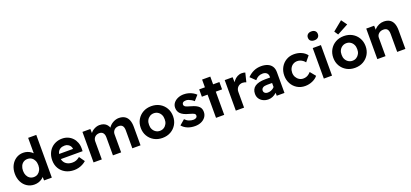

<svg xmlns="http://www.w3.org/2000/svg" viewBox="41 -1956 6691 3126"><g transform="rotate(-20 3386.0 -393.5)"><path d="M279 10Q210 10 154.5 -25Q99 -60 67.5 -122.5Q36 -185 36 -264Q36 -344 67.5 -406Q99 -468 154 -504Q209 -540 279 -540Q316 -540 350.5 -528.5Q385 -517 412 -497Q439 -477 456 -452.5Q473 -428 476 -402L440 -395V-740H581V0H447L441 -122L469 -118Q468 -94 452 -71Q436 -48 409.5 -29.5Q383 -11 349.5 -0.5Q316 10 279 10ZM310 -108Q351 -108 380.5 -128Q410 -148 427 -183Q444 -218 444 -264Q444 -311 427 -346.5Q410 -382 380.5 -401.5Q351 -421 310 -421Q271 -421 241 -401.5Q211 -382 194.5 -346.5Q178 -311 178 -264Q178 -218 194.5 -183Q211 -148 241 -128Q271 -108 310 -108Z M969 10Q883 10 818.5 -25Q754 -60 718.5 -121Q683 -182 683 -260Q683 -322 703 -373.5Q723 -425 759 -462Q795 -499 844.5 -519.5Q894 -540 953 -540Q1007 -540 1052.5 -520.5Q1098 -501 1131.5 -465.5Q1165 -430 1183 -382Q1201 -334 1200 -277L1199 -233H774L751 -321H1082L1065 -303V-324Q1063 -352 1047.5 -373Q1032 -394 1008 -406.5Q984 -419 955 -419Q910 -419 879.5 -401.5Q849 -384 833.5 -351.5Q818 -319 818 -271Q818 -224 838 -188.5Q858 -153 895.5 -134Q933 -115 984 -115Q1019 -115 1048 -126Q1077 -137 1111 -164L1178 -69Q1150 -44 1115 -26Q1080 -8 1043 1Q1006 10 969 10Z M1304 0V-529H1441L1444 -428L1423 -422Q1433 -448 1451.5 -469.5Q1470 -491 1494 -506Q1518 -521 1545.5 -530Q1573 -539 1600 -539Q1642 -539 1674.5 -526Q1707 -513 1730 -485Q1753 -457 1765 -412L1744 -416L1751 -431Q1764 -454 1784 -474Q1804 -494 1829 -508.5Q1854 -523 1881 -531Q1908 -539 1934 -539Q1996 -539 2036.5 -514Q2077 -489 2097.5 -440.5Q2118 -392 2118 -320V0H1976V-310Q1976 -364 1954.5 -390Q1933 -416 1889 -416Q1866 -416 1846 -408.5Q1826 -401 1812 -387Q1798 -373 1790 -355Q1782 -337 1782 -315V0H1640V-312Q1640 -362 1617.5 -389Q1595 -416 1553 -416Q1531 -416 1511 -408.5Q1491 -401 1477 -387.5Q1463 -374 1455 -355.5Q1447 -337 1447 -315V0Z M2498 10Q2417 10 2354 -25.5Q2291 -61 2254.5 -123Q2218 -185 2218 -264Q2218 -344 2254.5 -406.5Q2291 -469 2354 -504.5Q2417 -540 2498 -540Q2579 -540 2642 -504.5Q2705 -469 2741.5 -406.5Q2778 -344 2778 -264Q2778 -185 2741.5 -123Q2705 -61 2642 -25.5Q2579 10 2498 10ZM2498 -113Q2537 -113 2568 -133Q2599 -153 2616.5 -187Q2634 -221 2633 -264Q2634 -309 2616.5 -343.5Q2599 -378 2568 -397.5Q2537 -417 2498 -417Q2459 -417 2427.5 -397Q2396 -377 2378.5 -343Q2361 -309 2362 -264Q2361 -221 2378.5 -187Q2396 -153 2427.5 -133Q2459 -113 2498 -113Z M3063 10Q2990 10 2932.5 -14Q2875 -38 2839 -82L2928 -158Q2959 -125 2996.5 -110.5Q3034 -96 3073 -96Q3087 -96 3099 -99.5Q3111 -103 3120 -109.5Q3129 -116 3133.5 -125Q3138 -134 3138 -146Q3138 -168 3120 -180Q3112 -186 3090.5 -193.5Q3069 -201 3036 -210Q2985 -223 2950 -240.5Q2915 -258 2893 -281Q2875 -300 2865.5 -325Q2856 -350 2856 -380Q2856 -428 2884 -464Q2912 -500 2958.5 -520Q3005 -540 3060 -540Q3101 -540 3139.5 -530Q3178 -520 3211.5 -501.5Q3245 -483 3270 -458L3194 -373Q3176 -391 3153 -404.5Q3130 -418 3107 -426.5Q3084 -435 3065 -435Q3048 -435 3034.5 -432Q3021 -429 3012 -422.5Q3003 -416 2998.5 -407Q2994 -398 2994 -387Q2994 -376 2999.5 -366.5Q3005 -357 3015 -349Q3025 -343 3047.5 -335Q3070 -327 3106 -317Q3154 -304 3187 -288Q3220 -272 3240 -251Q3258 -233 3265.5 -209.5Q3273 -186 3273 -159Q3273 -110 3245.5 -71.5Q3218 -33 3170.5 -11.5Q3123 10 3063 10Z M3426 0V-663H3568V0ZM3327 -402V-529H3677V-402Z M3769 0V-529H3906L3911 -359L3887 -395Q3900 -435 3926.5 -468Q3953 -501 3989.5 -520.5Q4026 -540 4066 -540Q4084 -540 4099.5 -537.5Q4115 -535 4126 -530L4088 -375Q4077 -380 4059.5 -384.5Q4042 -389 4024 -389Q4001 -389 3980.5 -380.5Q3960 -372 3944.5 -356.5Q3929 -341 3920.5 -320Q3912 -299 3912 -273V0Z M4478 0V-331Q4478 -373 4452.5 -395.5Q4427 -418 4384 -418Q4343 -418 4311 -402Q4279 -386 4251 -352L4164 -436Q4212 -486 4271.5 -513Q4331 -540 4401 -540Q4465 -540 4512.5 -520Q4560 -500 4586 -460Q4612 -420 4612 -359V0ZM4333 10Q4283 10 4242.5 -10Q4202 -30 4178.5 -65.5Q4155 -101 4155 -149Q4155 -190 4170 -221.5Q4185 -253 4214.5 -273.5Q4244 -294 4288.5 -305Q4333 -316 4392 -316H4548L4539 -221H4390Q4366 -221 4347.5 -217Q4329 -213 4316.5 -204Q4304 -195 4297.5 -183Q4291 -171 4291 -155Q4291 -138 4300 -125Q4309 -112 4324.5 -105Q4340 -98 4360 -98Q4389 -98 4415.5 -108Q4442 -118 4463 -136Q4484 -154 4496 -177L4523 -106Q4502 -72 4472 -46Q4442 -20 4407 -5Q4372 10 4333 10Z M4970 10Q4894 10 4834 -26Q4774 -62 4739.5 -124.5Q4705 -187 4705 -264Q4705 -343 4739.5 -405.5Q4774 -468 4834 -504Q4894 -540 4970 -540Q5041 -540 5099.5 -513.5Q5158 -487 5191 -441L5114 -347Q5100 -366 5079 -382Q5058 -398 5033.5 -407Q5009 -416 4983 -416Q4942 -416 4910 -396.5Q4878 -377 4860 -342.5Q4842 -308 4842 -265Q4842 -223 4861 -189Q4880 -155 4912 -135Q4944 -115 4983 -115Q5009 -115 5032.5 -122.5Q5056 -130 5076 -145Q5096 -160 5114 -180L5191 -86Q5158 -43 5097.5 -16.5Q5037 10 4970 10Z M5294 0V-529H5436V0ZM5364 -638Q5323 -638 5300 -658Q5277 -678 5277 -715Q5277 -749 5300.5 -770.5Q5324 -792 5365 -792Q5405 -792 5428 -771.5Q5451 -751 5451 -715Q5451 -680 5428 -659Q5405 -638 5364 -638Z M5834 10Q5753 10 5690 -25.5Q5627 -61 5590.5 -123Q5554 -185 5554 -264Q5554 -344 5590.5 -406.5Q5627 -469 5690 -504.5Q5753 -540 5834 -540Q5915 -540 5978 -504.5Q6041 -469 6077.5 -406.5Q6114 -344 6114 -264Q6114 -185 6077.5 -123Q6041 -61 5978 -25.5Q5915 10 5834 10ZM5834 -113Q5873 -113 5904 -133Q5935 -153 5952.5 -187Q5970 -221 5969 -264Q5970 -309 5952.5 -343.5Q5935 -378 5904 -397.5Q5873 -417 5834 -417Q5795 -417 5763.5 -397Q5732 -377 5714.5 -343Q5697 -309 5698 -264Q5697 -221 5714.5 -187Q5732 -153 5763.5 -133Q5795 -113 5834 -113ZM5759 -595 5715 -661 5882 -797 5953 -699Z M6221 0V-529H6358L6362 -421L6334 -409Q6344 -445 6373 -474.5Q6402 -504 6442 -522Q6482 -540 6525 -540Q6585 -540 6625.5 -516Q6666 -492 6686.5 -443.5Q6707 -395 6707 -323V0H6565V-313Q6565 -349 6555 -373Q6545 -397 6525 -408Q6505 -419 6474 -418Q6450 -418 6430 -410.5Q6410 -403 6394.5 -389Q6379 -375 6371 -357Q6363 -339 6363 -317V0H6292Q6270 0 6252 0Q6234 0 6221 0Z"/></g></svg>

Font: Readex Pro SemiBold
Style: Regular
Weight: 600
Designer: Bonnie Shaver-Troup, Thomas Jockin
Foundry: Lexend
Version: Version 1.204